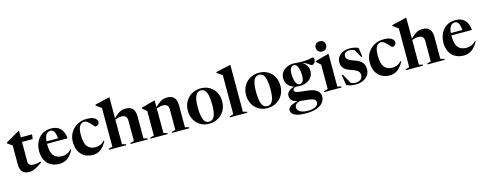

<svg xmlns="http://www.w3.org/2000/svg" viewBox="-30 -1667 7135 2823"><g transform="rotate(-15 3537.0 -256.0)"><path d="M229 -145.5Q229 -77 311.5 -77Q334 -77 359 -80.5Q384 -84 418 -93V-73.5Q367 -39.5 333 -21Q299 -2.5 272.8 5Q246.5 12.5 219.5 12.5Q160 12.5 121.8 -22.2Q83.5 -57 83.5 -133V-426.5L11 -480V-490.5Q18 -494.5 39.8 -507Q61.5 -519.5 92 -537.2Q122.5 -555 156.5 -574.8Q190.5 -594.5 221 -613H229V-512H401L391.5 -442.5H229Z M692 -524Q781.5 -524 832.2 -471.2Q883 -418.5 890 -321H577Q577 -315.5 577 -309.5Q577 -190.5 620.5 -139Q664 -87.5 747 -87.5Q788 -87.5 823.2 -102.5Q858.5 -117.5 889.5 -152.5L900 -144Q849.5 -56.5 797.8 -22.2Q746 12 679.5 12Q608 12 553.2 -18Q498.5 -48 467.5 -105.8Q436.5 -163.5 436.5 -246Q436.5 -320.5 466 -384Q495.5 -447.5 552.2 -485.8Q609 -524 692 -524ZM675.5 -493Q634.5 -493 609.8 -461Q585 -429 579 -357H754.5Q747.5 -432 728.5 -462.5Q709.5 -493 675.5 -493Z M1229.5 -524Q1317.5 -524 1354.5 -497.5Q1391.5 -471 1391.5 -439.5Q1391.5 -413 1374 -397.2Q1356.5 -381.5 1332 -381.5Q1326 -381.5 1311.8 -398.2Q1297.5 -415 1277.5 -437.2Q1257.5 -459.5 1234.5 -476.2Q1211.5 -493 1188 -493Q1145 -493 1118 -453.2Q1091 -413.5 1091 -319Q1091 -193.5 1132.8 -140.5Q1174.5 -87.5 1253 -87.5Q1294 -87.5 1328 -101.8Q1362 -116 1392.5 -150.5L1403 -141.5Q1353.5 -55 1303.5 -21.5Q1253.5 12 1188.5 12Q1119 12 1065.2 -18.2Q1011.5 -48.5 981 -106.2Q950.5 -164 950.5 -246.5Q950.5 -326.5 987.5 -389.2Q1024.5 -452 1087.8 -488Q1151 -524 1229.5 -524Z M1697 0H1435V-15L1494 -31V-620Q1484.5 -627 1463.2 -642.8Q1442 -658.5 1413 -680.5V-692.5L1633 -744H1640V-426Q1684.5 -467.5 1714.2 -488Q1744 -508.5 1770 -515.2Q1796 -522 1827.5 -522Q1967 -522 1967 -367V-31L2026.5 -15V0H1764V-15L1821.5 -30V-341Q1821.5 -385 1800.2 -405.2Q1779 -425.5 1734 -425.5Q1709.5 -425.5 1685.5 -419.5Q1661.5 -413.5 1640 -404.5V-30L1697 -15Z M2395 -15 2452.5 -30V-341Q2452.5 -385 2431.2 -405.2Q2410 -425.5 2365.5 -425.5Q2340.5 -425.5 2316.5 -419.5Q2292.5 -413.5 2271 -404.5V-30L2328.5 -15V0H2066V-15L2125.5 -31V-403Q2117 -411 2101.8 -425Q2086.5 -439 2060.5 -459.5V-472L2264.5 -527.5H2271V-426Q2315.5 -467.5 2345.5 -488Q2375.5 -508.5 2401.2 -515.2Q2427 -522 2459 -522Q2598.5 -522 2598.5 -367V-31L2657.5 -15V0H2395Z M2960 12Q2885.5 12 2827.5 -22Q2769.5 -56 2736.2 -116.2Q2703 -176.5 2703 -255Q2703 -334.5 2738 -395Q2773 -455.5 2833.2 -489.8Q2893.5 -524 2969 -524Q3045 -524 3103 -490Q3161 -456 3193.8 -396Q3226.5 -336 3226.5 -257Q3226.5 -177.5 3190.8 -116.8Q3155 -56 3094.5 -22Q3034 12 2960 12ZM2964.5 -17.5Q3020.5 -17.5 3046.5 -73.2Q3072.5 -129 3072.5 -247Q3072.5 -370 3047.2 -432.2Q3022 -494.5 2965 -494.5Q2908.5 -494.5 2882.5 -438.8Q2856.5 -383 2856.5 -265Q2856.5 -142 2881.8 -79.8Q2907 -17.5 2964.5 -17.5Z M3481 -31 3540.5 -15V0H3275.5V-15L3335 -31V-626.5Q3325.5 -633.5 3304.2 -648Q3283 -662.5 3254 -683V-695L3474 -744H3481Z M3846.5 12Q3772 12 3714 -22Q3656 -56 3622.8 -116.2Q3589.5 -176.5 3589.5 -255Q3589.5 -334.5 3624.5 -395Q3659.5 -455.5 3719.8 -489.8Q3780 -524 3855.5 -524Q3931.5 -524 3989.5 -490Q4047.5 -456 4080.2 -396Q4113 -336 4113 -257Q4113 -177.5 4077.2 -116.8Q4041.5 -56 3981 -22Q3920.5 12 3846.5 12ZM3851 -17.5Q3907 -17.5 3933 -73.2Q3959 -129 3959 -247Q3959 -370 3933.8 -432.2Q3908.5 -494.5 3851.5 -494.5Q3795 -494.5 3769 -438.8Q3743 -383 3743 -265Q3743 -142 3768.2 -79.8Q3793.5 -17.5 3851 -17.5Z M4387.5 -180Q4358.5 -180 4332 -185Q4305 -180.5 4294 -169.8Q4283 -159 4283 -146Q4283 -129 4294.8 -118.8Q4306.5 -108.5 4341.5 -102Q4376.5 -95.5 4446.5 -89.5Q4564.5 -79.5 4615.2 -43.5Q4666 -7.5 4666 56.5Q4666 103 4634.8 143Q4603.5 183 4539 207.8Q4474.5 232.5 4374 232.5Q4290.5 232.5 4241.2 218.2Q4192 204 4170.5 180Q4149 156 4149 126.5Q4149 95 4181.8 70.2Q4214.5 45.5 4294.5 27Q4236 13 4212.2 -14.8Q4188.5 -42.5 4188.5 -83.5Q4188.5 -120.5 4218.2 -148.8Q4248 -177 4304 -192Q4247 -210 4213.2 -251.8Q4179.5 -293.5 4179.5 -351.5Q4179.5 -402 4206.2 -441Q4233 -480 4279.8 -502Q4326.5 -524 4386 -524Q4412 -524 4436 -520Q4506 -516 4549 -517.8Q4592 -519.5 4616 -523.8Q4640 -528 4652.2 -531.8Q4664.5 -535.5 4673.5 -535.5Q4683.5 -535.5 4690.5 -528.2Q4697.5 -521 4697.5 -504Q4697.5 -473 4681.2 -452.5Q4665 -432 4644.5 -432Q4629 -432 4612.8 -444.2Q4596.5 -456.5 4572 -472Q4547.5 -487.5 4508 -496.5Q4549.5 -474.5 4572.5 -437.2Q4595.5 -400 4595.5 -352Q4595.5 -301.5 4569 -262.8Q4542.5 -224 4495.5 -202Q4448.5 -180 4387.5 -180ZM4398.5 -205.5Q4433.5 -209 4448.8 -245Q4464 -281 4459.5 -340.5Q4455.5 -418.5 4433.8 -459.8Q4412 -501 4375 -498.5Q4342.5 -496 4326.8 -459.8Q4311 -423.5 4315 -364Q4319 -287 4341 -245Q4363 -203 4398.5 -205.5ZM4250.5 110.5Q4250.5 154 4294.2 178.5Q4338 203 4412 203Q4492.5 203 4531 177.5Q4569.5 152 4569.5 114.5Q4569.5 75 4520.2 60Q4471 45 4361 37Q4346.5 35.5 4333 34Q4286.5 46.5 4268.5 66Q4250.5 85.5 4250.5 110.5Z M4838.5 -584Q4801 -584 4779.2 -608.2Q4757.5 -632.5 4757.5 -664.5Q4757.5 -695 4779.2 -717.2Q4801 -739.5 4838.5 -739.5Q4876 -739.5 4896.8 -717.2Q4917.5 -695 4917.5 -664.5Q4917.5 -632.5 4896.8 -608.2Q4876 -584 4838.5 -584ZM4917.5 -527.5V-30L4975 -15V0H4712.5V-15L4772 -31V-403Q4763.5 -410.5 4746.8 -424.8Q4730 -439 4707 -459.5V-472L4911 -527.5Z M5236 -524Q5275.5 -524 5305.5 -517.5Q5335.5 -511 5367.5 -497.5L5386.5 -359H5370.5L5304 -478Q5272 -498.5 5232 -498.5Q5142.5 -498.5 5142.5 -430Q5142.5 -411 5151 -395.5Q5159.5 -380 5185.8 -364.8Q5212 -349.5 5266 -331.5Q5346.5 -304.5 5376.5 -262.8Q5406.5 -221 5406.5 -163Q5406.5 -111.5 5378.2 -72Q5350 -32.5 5301.2 -10.2Q5252.5 12 5191 12Q5145 12 5111 4.5Q5077 -3 5051 -16.5L5023 -176H5041L5123 -31Q5156.5 -14 5196.5 -14Q5239.5 -14 5270.2 -36.5Q5301 -59 5301 -105Q5301 -140.5 5274.5 -165.2Q5248 -190 5174.5 -213.5Q5101 -237.5 5069.8 -274Q5038.5 -310.5 5038.5 -365.5Q5038.5 -414.5 5064.5 -450Q5090.5 -485.5 5135.2 -504.8Q5180 -524 5236 -524Z M5748.5 -524Q5836.5 -524 5873.5 -497.5Q5910.5 -471 5910.5 -439.5Q5910.5 -413 5893 -397.2Q5875.5 -381.5 5851 -381.5Q5845 -381.5 5830.8 -398.2Q5816.5 -415 5796.5 -437.2Q5776.5 -459.5 5753.5 -476.2Q5730.5 -493 5707 -493Q5664 -493 5637 -453.2Q5610 -413.5 5610 -319Q5610 -193.5 5651.8 -140.5Q5693.5 -87.5 5772 -87.5Q5813 -87.5 5847 -101.8Q5881 -116 5911.5 -150.5L5922 -141.5Q5872.5 -55 5822.5 -21.5Q5772.5 12 5707.5 12Q5638 12 5584.2 -18.2Q5530.5 -48.5 5500 -106.2Q5469.5 -164 5469.5 -246.5Q5469.5 -326.5 5506.5 -389.2Q5543.5 -452 5606.8 -488Q5670 -524 5748.5 -524Z M6216 0H5954V-15L6013 -31V-620Q6003.5 -627 5982.2 -642.8Q5961 -658.5 5932 -680.5V-692.5L6152 -744H6159V-426Q6203.5 -467.5 6233.2 -488Q6263 -508.5 6289 -515.2Q6315 -522 6346.5 -522Q6486 -522 6486 -367V-31L6545.5 -15V0H6283V-15L6340.5 -30V-341Q6340.5 -385 6319.2 -405.2Q6298 -425.5 6253 -425.5Q6228.5 -425.5 6204.5 -419.5Q6180.5 -413.5 6159 -404.5V-30L6216 -15Z M6847 -524Q6936.5 -524 6987.2 -471.2Q7038 -418.5 7045 -321H6732Q6732 -315.5 6732 -309.5Q6732 -190.5 6775.5 -139Q6819 -87.5 6902 -87.5Q6943 -87.5 6978.2 -102.5Q7013.5 -117.5 7044.5 -152.5L7055 -144Q7004.5 -56.5 6952.8 -22.2Q6901 12 6834.5 12Q6763 12 6708.2 -18Q6653.5 -48 6622.5 -105.8Q6591.5 -163.5 6591.5 -246Q6591.5 -320.5 6621 -384Q6650.5 -447.5 6707.2 -485.8Q6764 -524 6847 -524ZM6830.5 -493Q6789.5 -493 6764.8 -461Q6740 -429 6734 -357H6909.5Q6902.5 -432 6883.5 -462.5Q6864.5 -493 6830.5 -493Z"/></g></svg>

Font: Newsreader 72pt SemiBold
Style: Regular
Weight: 600
Designer: Hugues Gentile
Foundry: Production Type
Version: Version 1.003; ttfautohint (v1.8.3)